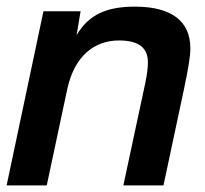

<svg xmlns="http://www.w3.org/2000/svg" viewBox="-20 -559 619 579"><path d="M223 -525H111L0 0H121L183 -291C205 -391 265 -437 339 -437C402 -437 426 -412 426 -371C426 -355 424 -337 418 -308L352 0H473L535 -291C547 -349 554 -387 554 -413C554 -497 495 -539 387 -539C303 -539 248 -516 211 -453Z"/></svg>

Font: Nacelle SemiBold
Style: Italic
Weight: 600
Italic angle: -12°
Designer: Sora Sagano
Foundry: Sora Sagano
Version: Version 1.000;FEAKit 1.0